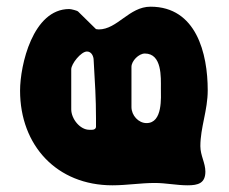

<svg xmlns="http://www.w3.org/2000/svg" viewBox="-20 -547 685 574"><path d="M40 -276C40 -112 150 7 316 7C359 7 400 0 443 0C476 0 508 7 541 7C572 7 594 1 594 -34C594 -60 579 -82 579 -110C579 -166 601 -217 601 -277C601 -387 567 -527 430 -527C366 -527 331 -459 275 -459C273 -459 267 -460 267 -460L213 -513C211 -515 193 -520 187 -520C78 -520 40 -352 40 -276ZM240 -393C254 -393 260 -378 260 -367C264 -298 267 -253 267 -193V-167C265 -157 252 -159 247 -159C219 -159 193 -192 193 -220V-340C193 -356 222 -393 240 -393ZM413 -387C465 -387 461 -315 461 -283C461 -256 467 -179 418 -179C394 -179 373 -202 373 -227V-347C373 -365 395 -387 413 -387Z"/></svg>

Font: Asimov Print
Style: Regular
Weight: 500
Designer: Google
Version: Version 2.000980: 2014